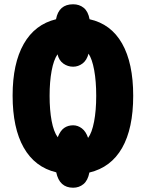

<svg xmlns="http://www.w3.org/2000/svg" viewBox="-20 -806 681 898"><path d="M243 0Q143 -24 91 -115.5Q39 -207 39 -359Q39 -509 91 -600.5Q143 -692 242 -716Q255 -786 322 -786Q351 -786 371.5 -769.5Q392 -753 399 -716Q499 -694 551 -602.5Q603 -511 603 -358Q603 -205 551 -114Q499 -23 398 1Q391 38 370.5 55Q350 72 322 72Q258 72 243 0ZM322 -220Q344 -220 363 -205.5Q382 -191 392 -161Q410 -185 420 -237Q430 -289 430 -358Q430 -426 420.5 -478Q411 -530 394 -555Q386 -524 366 -509Q346 -494 322 -494Q297 -494 276.5 -508.5Q256 -523 249 -552Q231 -526 221.5 -475Q212 -424 212 -358Q212 -291 221.5 -240.5Q231 -190 250 -164Q262 -195 280 -207.5Q298 -220 322 -220Z"/></svg>

Font: Noto Sans UI CondBlack
Style: Regular
Weight: 900
Width: 3
Designer: Monotype Design Team
Foundry: Monotype Imaging Inc.
Version: Version 1.001